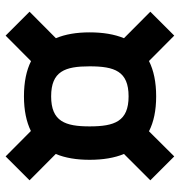

<svg xmlns="http://www.w3.org/2000/svg" viewBox="2 -593 646 690"><g transform="rotate(-90 325.0 -248.0)"><path d="M22 -30.8 107.9 55.2 198.2 -35.6C231.4 -18.6 272.9 -9.8 323.7 -9.8C375 -9.8 417 -18.6 450.7 -35.6L542 55.2L627.9 -30.8L532.7 -125.5C546.9 -159.7 553.7 -201.2 553.7 -249C553.7 -295.9 546.9 -336.4 532.7 -370.1L627.9 -464.8L542 -550.8L450.2 -459.5C417 -476.1 375 -484.9 323.7 -484.9C273.4 -484.9 231.9 -476.1 199.2 -460L107.9 -550.8L22 -464.8L116.7 -370.6C102.5 -336.9 95.7 -295.9 95.7 -249C95.7 -201.2 102.5 -159.7 116.7 -125.5ZM215.8 -249C215.8 -336.9 233.9 -387.2 323.7 -387.2C414.1 -387.2 431.6 -336.9 431.6 -249C431.6 -159.2 414.1 -108.9 323.7 -108.9C233.9 -108.9 215.8 -159.2 215.8 -249Z"/></g></svg>

Font: Doppio One
Style: Regular
Weight: 400
Designer: Szymon Celej
Foundry: Sorkin Type Co
Version: Version 1.002